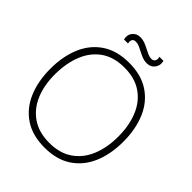

<svg xmlns="http://www.w3.org/2000/svg" viewBox="-248 -1042 1201 1201"><g transform="rotate(45 353.0 -441.5)"><path d="M353 15Q245.5 15 173.8 -33Q102 -81 66 -165.5Q30 -250 30 -360Q30 -470 66 -554.5Q102 -639 173.8 -687Q245.5 -735 353 -735Q460.5 -735 532.2 -687Q604 -639 640 -554.5Q676 -470 676 -360Q676 -250 640 -165.5Q604 -81 532.2 -33Q460.5 15 353 15ZM353 -27Q445.5 -27 507.2 -69.8Q569 -112.5 600 -187.5Q631 -262.5 631 -360Q631 -457.5 600 -532.8Q569 -608 507.2 -650.5Q445.5 -693 353 -693Q260.5 -693 199.2 -650.5Q138 -608 107 -532.8Q76 -457.5 75 -360Q74 -262.5 105 -187.5Q136 -112.5 198.2 -69.8Q260.5 -27 353 -27ZM430.5 -810Q411 -810 392.2 -817.2Q373.5 -824.5 355.5 -834Q337.5 -843.5 321 -850.8Q304.5 -858 289.5 -858Q268 -858 262.8 -843.2Q257.5 -828.5 262.5 -815H226.5Q217.5 -849.5 236.8 -873.8Q256 -898 290.5 -898Q310.5 -898 329.5 -890.8Q348.5 -883.5 366.5 -874Q384.5 -864.5 401 -857.2Q417.5 -850 432.5 -850Q451.5 -850 458.5 -864Q465.5 -878 459.5 -895H495.5Q504.5 -861.5 485.5 -835.8Q466.5 -810 430.5 -810Z"/></g></svg>

Font: Manrope Variable Light
Style: Regular
Weight: 200
Designer: Mikhail Sharanda
Foundry: Mikhail Sharanda
Version: Version 4.505